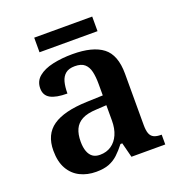

<svg xmlns="http://www.w3.org/2000/svg" viewBox="-126 -787 840 902"><g transform="rotate(-20 293.5 -336.0)"><path d="M203 10Q159 10 123.5 -7.5Q88 -25 67.5 -61Q47 -97 47 -152Q47 -233 102.5 -271.5Q158 -310 272 -314L354 -317V-374Q354 -410 348 -436Q342 -462 325.5 -476.5Q309 -491 277 -491Q247 -491 230.5 -477.5Q214 -464 207.5 -440Q201 -416 201 -382Q145 -382 117 -397.5Q89 -413 89 -448Q89 -484 115.5 -506Q142 -528 187 -538Q232 -548 286 -548Q387 -548 437 -509.5Q487 -471 487 -377V-121Q487 -93 493 -77.5Q499 -62 512.5 -55.5Q526 -49 548 -49H551V0H382L363 -74H354Q333 -47 313 -28.5Q293 -10 267.5 0Q242 10 203 10ZM247 -59Q280 -59 304 -75.5Q328 -92 341 -121.5Q354 -151 354 -191V-268L303 -265Q257 -263 231 -249Q205 -235 193.5 -210Q182 -185 182 -148Q182 -119 189.5 -99Q197 -79 211 -69Q225 -59 247 -59ZM144 -609V-682H434V-609Z"/></g></svg>

Font: Noto Rashi Hebrew SemiBold
Style: Regular
Weight: 600
Version: Version 1.006